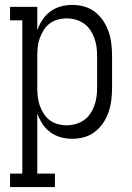

<svg xmlns="http://www.w3.org/2000/svg" viewBox="-20 -558 540 783"><path d="M21 205V150H71V-475H21V-530H132V-435Q140 -457 153 -477Q166 -497 185 -511Q204 -525 227 -531.5Q250 -538 274 -538Q299 -538 323 -531.5Q347 -525 367 -509.5Q387 -494 401 -473Q415 -452 423 -428.5Q431 -405 434 -380Q437 -355 437 -330V-200Q437 -175 434 -150Q431 -125 423 -101.5Q415 -78 401 -57Q387 -36 367 -20.5Q347 -5 323 1.5Q299 8 274 8Q250 8 227 1.5Q204 -5 185 -19Q166 -33 153 -53Q140 -73 132 -95V150H204V205ZM251 -47Q270 -47 288 -52Q306 -57 321.5 -67.5Q337 -78 347.5 -93.5Q358 -109 364.5 -126.5Q371 -144 373.5 -162.5Q376 -181 376 -200V-330Q376 -349 373.5 -367.5Q371 -386 364.5 -403.5Q358 -421 347.5 -436.5Q337 -452 321.5 -462.5Q306 -473 288 -478Q270 -483 251 -483Q233 -483 215 -478Q197 -473 182.5 -462Q168 -451 158 -435Q148 -419 142 -402Q136 -385 134 -366.5Q132 -348 132 -330V-200Q132 -182 134 -163.5Q136 -145 142 -128Q148 -111 158 -95Q168 -79 182.5 -68Q197 -57 215 -52Q233 -47 251 -47Z"/></svg>

Font: Iosevka Slab Light
Style: Regular
Weight: 300
Monospace: yes
Designer: Belleve Invis
Foundry: Belleve Invis
Version: Version 11.1.0; ttfautohint (v1.8.3)